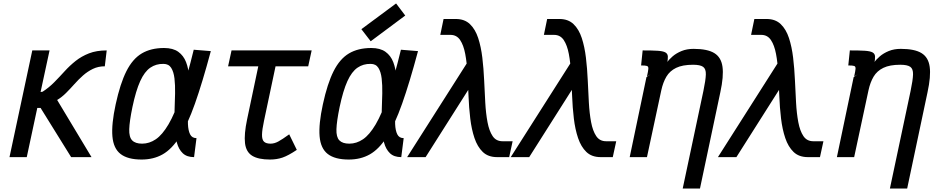

<svg xmlns="http://www.w3.org/2000/svg" viewBox="-20 -910 5440 1112"><path d="M35 0 167 -618H267L215 -377L227 -379Q264 -403 294.5 -434Q325 -465 354.5 -497.5Q384 -530 418 -557Q452 -584 495.5 -601Q539 -618 598 -618L587 -526Q549 -526 518 -511Q487 -496 461 -473Q435 -450 411 -423Q387 -396 362.5 -371.5Q338 -347 311 -331L510 0H392L215 -285H196L135 0Z M1118 -110 1104 0Q1062 0 1038.5 -22.5Q1015 -45 1004.5 -83.5Q994 -122 991.5 -170Q989 -218 991 -269.5Q993 -321 994 -369Q995 -417 990.5 -455.5Q986 -494 971.5 -517Q957 -540 927 -540Q884 -541 850.5 -518Q817 -495 792 -440Q767 -385 747 -290Q730 -208 728.5 -162Q727 -116 745.5 -97Q764 -78 803 -78Q845 -78 882.5 -103.5Q920 -129 956 -190Q992 -251 1027.5 -356.5Q1063 -462 1102 -622L1201 -614Q1152 -431 1109 -309.5Q1066 -188 1020.5 -117Q975 -46 922 -16Q869 14 800 14Q720 14 678.5 -18Q637 -50 631 -120.5Q625 -191 650 -306Q676 -426 712 -497.5Q748 -569 801 -600.5Q854 -632 930 -632Q982 -632 1012.5 -610Q1043 -588 1057.5 -550.5Q1072 -513 1075 -467Q1078 -421 1075.5 -371Q1073 -321 1070 -275Q1067 -229 1068.5 -191.5Q1070 -154 1081 -132Q1092 -110 1118 -110Z M1544 14Q1476 14 1440.5 -8Q1405 -30 1399 -81Q1393 -132 1411 -218L1489 -588H1589L1509 -210Q1498 -159 1497.5 -130Q1497 -101 1509 -89.5Q1521 -78 1547 -78Q1569 -78 1592 -90.5Q1615 -103 1655 -132L1699 -42Q1650 -9 1616.5 2.5Q1583 14 1544 14ZM1301 -526 1321 -618H1785L1765 -526Z M2318 -110 2304 0Q2262 0 2238.5 -22.5Q2215 -45 2204.5 -83.5Q2194 -122 2191.5 -170Q2189 -218 2191 -269.5Q2193 -321 2194 -369Q2195 -417 2190.5 -455.5Q2186 -494 2171.5 -517Q2157 -540 2127 -540Q2084 -541 2050.5 -518Q2017 -495 1992 -440Q1967 -385 1947 -290Q1930 -208 1928.5 -162Q1927 -116 1945.5 -97Q1964 -78 2003 -78Q2045 -78 2082.5 -103.5Q2120 -129 2156 -190Q2192 -251 2227.5 -356.5Q2263 -462 2302 -622L2401 -614Q2352 -431 2309 -309.5Q2266 -188 2220.5 -117Q2175 -46 2122 -16Q2069 14 2000 14Q1920 14 1878.5 -18Q1837 -50 1831 -120.5Q1825 -191 1850 -306Q1876 -426 1912 -497.5Q1948 -569 2001 -600.5Q2054 -632 2130 -632Q2182 -632 2212.5 -610Q2243 -588 2257.5 -550.5Q2272 -513 2275 -467Q2278 -421 2275.5 -371Q2273 -321 2270 -275Q2267 -229 2268.5 -191.5Q2270 -154 2281 -132Q2292 -110 2318 -110ZM2127 -671 2073 -741 2274 -890 2327 -820Z M2859 0Q2807 0 2776 -30Q2745 -60 2728 -110.5Q2711 -161 2703.5 -224Q2696 -287 2693.5 -354Q2691 -421 2687.5 -484Q2684 -547 2674.5 -597.5Q2665 -648 2645 -678Q2625 -708 2589 -708H2530L2549 -800H2620Q2671 -800 2702 -770Q2733 -740 2749.5 -689.5Q2766 -639 2773.5 -576Q2781 -513 2784 -446Q2787 -379 2790.5 -316Q2794 -253 2803.5 -202.5Q2813 -152 2833 -122Q2853 -92 2890 -92H2949L2929 0ZM2338 0 2728 -613 2743 -470 2445 0Z M3459 0Q3407 0 3376 -30Q3345 -60 3328 -110.5Q3311 -161 3303.5 -224Q3296 -287 3293.5 -354Q3291 -421 3287.5 -484Q3284 -547 3274.5 -597.5Q3265 -648 3245 -678Q3225 -708 3189 -708H3130L3149 -800H3220Q3271 -800 3302 -770Q3333 -740 3349.5 -689.5Q3366 -639 3373.5 -576Q3381 -513 3384 -446Q3387 -379 3390.5 -316Q3394 -253 3403.5 -202.5Q3413 -152 3433 -122Q3453 -92 3490 -92H3549L3529 0ZM2938 0 3328 -613 3343 -470 3045 0Z M3934 182 4054 -384Q4067 -446 4068 -478.5Q4069 -511 4052 -523Q4035 -535 3994 -535Q3933 -535 3896 -517Q3859 -499 3839.5 -466Q3820 -433 3810 -387L3727 0H3627L3724 -463L3842 -547Q3854 -565 3875.5 -583.5Q3897 -602 3927.5 -614.5Q3958 -627 3997 -627Q4077 -627 4117 -602.5Q4157 -578 4164.5 -523Q4172 -468 4152 -376L4034 182ZM3727 -467Q3734 -498 3735 -511.5Q3736 -525 3727 -528Q3718 -531 3693 -531L3702 -618Q3758 -618 3789 -616Q3820 -614 3833.5 -606.5Q3847 -599 3848 -583Q3849 -567 3843 -539Z M4659 0Q4607 0 4576 -30Q4545 -60 4528 -110.5Q4511 -161 4503.5 -224Q4496 -287 4493.5 -354Q4491 -421 4487.5 -484Q4484 -547 4474.5 -597.5Q4465 -648 4445 -678Q4425 -708 4389 -708H4330L4349 -800H4420Q4471 -800 4502 -770Q4533 -740 4549.5 -689.5Q4566 -639 4573.5 -576Q4581 -513 4584 -446Q4587 -379 4590.5 -316Q4594 -253 4603.5 -202.5Q4613 -152 4633 -122Q4653 -92 4690 -92H4749L4729 0ZM4138 0 4528 -613 4543 -470 4245 0Z M5134 182 5254 -384Q5267 -446 5268 -478.5Q5269 -511 5252 -523Q5235 -535 5194 -535Q5133 -535 5096 -517Q5059 -499 5039.5 -466Q5020 -433 5010 -387L4927 0H4827L4924 -463L5042 -547Q5054 -565 5075.5 -583.5Q5097 -602 5127.5 -614.5Q5158 -627 5197 -627Q5277 -627 5317 -602.5Q5357 -578 5364.5 -523Q5372 -468 5352 -376L5234 182ZM4927 -467Q4934 -498 4935 -511.5Q4936 -525 4927 -528Q4918 -531 4893 -531L4902 -618Q4958 -618 4989 -616Q5020 -614 5033.5 -606.5Q5047 -599 5048 -583Q5049 -567 5043 -539Z"/></svg>

Font: Victor Mono Thin
Style: Italic
Weight: 100
Italic angle: -12°
Monospace: yes
Designer: Rune Bjørnerås
Version: Version 1.561;gftools[0.9.30]